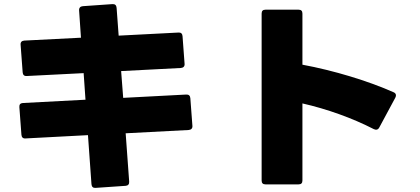

<svg xmlns="http://www.w3.org/2000/svg" viewBox="-20 -843 2040 932"><path d="M444 69 590 59C602 58 608 51 607 38L590 -196L896 -212C908 -213 915 -220 914 -232L904 -366C903 -379 896 -385 883 -384L578 -368L568 -498L858 -513C870 -514 877 -521 876 -533L866 -668C865 -680 858 -686 846 -685L556 -670L546 -805C545 -818 538 -824 525 -823L382 -813C370 -812 363 -805 364 -792L373 -660L98 -646C86 -645 79 -639 80 -626L90 -492C91 -480 97 -473 110 -474L386 -488L395 -359L91 -343C79 -342 73 -336 74 -323L84 -189C85 -177 91 -170 104 -171L407 -187L424 51C425 64 432 70 444 69Z M1795 -216C1806 -211 1815 -213 1821 -224L1899 -369C1901 -373 1902 -377 1902 -380C1902 -387 1898 -392 1891 -395C1765 -451 1599 -501 1448 -529V-777C1448 -790 1442 -796 1429 -796H1269C1256 -796 1250 -790 1250 -777V33C1250 46 1256 52 1269 52H1429C1442 52 1448 46 1448 33V-341C1567 -314 1690 -270 1795 -216Z"/></svg>

Font: LINE Seed JP App_OTF ExtraBold
Style: Regular
Weight: 800
Designer: LINE & Fontrix & Fontworks
Version: Version 1.013